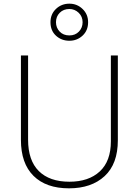

<svg xmlns="http://www.w3.org/2000/svg" viewBox="-20 -1016 756 1046"><path d="M622 -252Q622 -123 550 -56.5Q478 10 356 10Q231 10 162.5 -58Q94 -126 94 -254V-714H133V-255Q133 -142 191.5 -84Q250 -26 358 -26Q463 -26 523.5 -82Q584 -138 584 -246V-714H622ZM358 -794Q315 -794 285 -821.5Q255 -849 255 -895Q255 -939 285 -967.5Q315 -996 358 -996Q400 -996 430 -967Q460 -938 460 -895Q460 -850 430 -822Q400 -794 358 -794ZM358 -823Q390 -823 410 -844Q430 -865 430 -895Q430 -926 408.5 -946.5Q387 -967 358 -967Q326 -967 305.5 -946.5Q285 -926 285 -895Q285 -865 305 -844Q325 -823 358 -823Z"/></svg>

Font: Noto Sans Devanagari ExtraLight
Style: Regular
Weight: 200
Designer: Jelle Bosma - Monotype Design Team
Foundry: Monotype Imaging Inc.
Version: Version 2.004; ttfautohint (v1.8.4.7-5d5b)